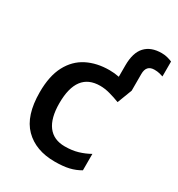

<svg xmlns="http://www.w3.org/2000/svg" viewBox="-183 -883 933 1009"><g transform="rotate(30 283.5 -378.5)"><path d="M299.8 9.8Q184.6 9.8 117.4 -57.6Q50.3 -125 50.3 -267.6Q50.3 -365.7 83.5 -428.5Q116.7 -491.2 175.3 -521Q233.9 -550.8 310.5 -550.8Q340.8 -550.8 369.6 -544.9V-613.8Q369.6 -691.4 404.3 -728.5Q439 -765.6 503.4 -765.6Q523.9 -765.6 540.8 -760.7Q557.6 -755.9 567.4 -751.5V-661.1Q559.6 -664.1 545.4 -667.5Q531.2 -670.9 514.2 -670.9Q464.8 -670.9 464.8 -616.7V-515.6L430.7 -426.3Q400.4 -438 369.4 -446.5Q338.4 -455.1 309.6 -455.1Q168.5 -455.1 168.5 -268.6Q168.5 -178.7 203.4 -132.3Q238.3 -85.9 306.2 -85.9Q350.6 -85.9 385.7 -96.4Q420.9 -106.9 452.1 -124.5V-24.9Q421.4 -6.8 386.2 1.5Q351.1 9.8 299.8 9.8Z"/></g></svg>

Font: Open Sans SemiBold
Style: Regular
Weight: 600
Designer: Monotype Design Team
Foundry: Monotype Imaging Inc.
Version: Version 3.003; ttfautohint (v1.8.4)